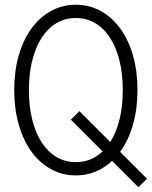

<svg xmlns="http://www.w3.org/2000/svg" viewBox="-20 -730 640 810"><path d="M564 60 600 24 315 -261 279 -225ZM300 10Q357 10 405 -16.5Q453 -43 487.5 -90.5Q522 -138 541 -204.5Q560 -271 560 -350Q560 -430 541 -496Q522 -562 487.5 -609.5Q453 -657 405 -683.5Q357 -710 300 -710Q243 -710 195 -683.5Q147 -657 112.5 -609.5Q78 -562 59 -496Q40 -430 40 -350Q40 -271 59 -204.5Q78 -138 112.5 -90.5Q147 -43 195 -16.5Q243 10 300 10ZM300 -46Q255 -46 218.5 -67.5Q182 -89 156 -129Q130 -169 116 -225Q102 -281 102 -350Q102 -419 116 -475Q130 -531 156 -571Q182 -611 218.5 -632.5Q255 -654 300 -654Q345 -654 381.5 -632.5Q418 -611 444 -571Q470 -531 484 -475Q498 -419 498 -350Q498 -281 484 -225Q470 -169 444 -129Q418 -89 381.5 -67.5Q345 -46 300 -46Z"/></svg>

Font: CommitMonoV142 ExtLt
Style: Regular
Weight: 200
Monospace: yes
Designer: Eigil Nikolajsen
Foundry: Eigil Nikolajsen
Version: Version 1.142